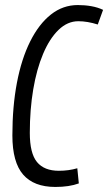

<svg xmlns="http://www.w3.org/2000/svg" viewBox="-20 -730 428 760"><path d="M199 10Q114 10 71.5 -39Q29 -88 29 -194Q29 -308 47 -402.5Q65 -497 99.5 -566Q134 -635 181.5 -672.5Q229 -710 288 -710Q316 -710 341.5 -705.5Q367 -701 388 -691L367 -633Q326 -646 290 -646Q247 -646 211.5 -611.5Q176 -577 150.5 -516.5Q125 -456 111.5 -376Q98 -296 98 -204Q98 -123 126.5 -88.5Q155 -54 213 -54Q252 -54 286 -64L292 -4Q254 10 199 10Z"/></svg>

Font: Georama Condensed
Style: Italic
Weight: 400
Width: 3
Italic angle: -9°
Designer: Jean-Baptiste Levee
Foundry: Production Type
Version: Version 1.000